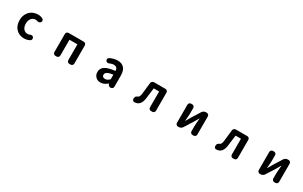

<svg xmlns="http://www.w3.org/2000/svg" viewBox="295 -2312 6411 4064"><g transform="rotate(30 3500.0 -280.0)"><path d="M553.7 13.7Q433.6 13.7 356.9 -64.9Q280.3 -143.6 280.3 -279.3Q280.3 -369.1 320.3 -437.5Q360.4 -505.9 424.8 -540Q489.3 -574.2 566.4 -574.2Q628.9 -574.2 681.6 -544.9Q703.1 -533.2 706.1 -508.8Q707 -504.9 707 -500Q707 -481.4 695.3 -465.8L693.4 -463.9Q680.7 -445.3 656.2 -442.4Q649.4 -440.4 642.6 -440.4Q626 -440.4 610.4 -447.3Q592.8 -454.1 573.2 -454.1Q509.8 -454.1 470.2 -406.2Q430.7 -358.4 430.7 -279.3Q430.7 -201.2 469.2 -153.8Q507.8 -106.4 569.3 -106.4Q599.6 -106.4 630.9 -120.1Q644.5 -127 659.2 -127Q666 -127 673.8 -126Q696.3 -121.1 707 -102.5Q716.8 -86.9 716.8 -70.3Q716.8 -63.5 715.8 -57.6Q710.9 -33.2 690.4 -21.5Q627 13.7 553.7 13.7Z M1314.5 0Q1290 0 1273.4 -17.1Q1256.8 -34.2 1256.8 -57.6V-502Q1256.8 -526.4 1273.4 -543Q1290 -559.6 1314.5 -559.6H1686.5Q1710 -559.6 1727.1 -543Q1744.1 -526.4 1744.1 -502V-57.6Q1744.1 -34.2 1727.1 -17.1Q1710 0 1686.5 0H1654.3Q1630.9 0 1613.8 -17.1Q1596.7 -34.2 1596.7 -57.6V-436.5Q1596.7 -444.3 1589.8 -444.3H1410.2Q1402.3 -444.3 1402.3 -436.5V-57.6Q1402.3 -34.2 1385.7 -17.1Q1369.1 0 1344.7 0Z M2420.9 13.7Q2346.7 13.7 2300.8 -33.2Q2254.9 -80.1 2254.9 -152.3Q2254.9 -241.2 2330.1 -290.5Q2405.3 -339.8 2570.3 -358.4Q2577.1 -359.4 2577.1 -366.2Q2570.3 -456.1 2482.4 -456.1Q2434.6 -456.1 2377 -428.7Q2364.3 -422.9 2351.6 -422.9Q2342.8 -422.9 2334 -425.8Q2312.5 -431.6 2301.8 -451.2Q2293.9 -464.8 2293.9 -478.5Q2293.9 -486.3 2296.9 -494.1Q2302.7 -516.6 2323.2 -527.3Q2418 -574.2 2508.8 -574.2Q2615.2 -574.2 2669.4 -511.2Q2723.6 -448.2 2723.6 -327.1V-57.6Q2723.6 -34.2 2707 -17.1Q2690.4 0 2666 0H2658.2Q2634.8 0 2616.7 -15.1Q2598.6 -30.3 2594.7 -53.7L2593.8 -58.6Q2592.8 -59.6 2591.3 -59.6Q2589.8 -59.6 2588.9 -58.6Q2502.9 13.7 2420.9 13.7ZM2468.8 -100.6Q2520.5 -100.6 2572.3 -151.4Q2577.1 -156.2 2577.1 -163.1V-261.7Q2577.1 -268.6 2571.3 -268.6Q2570.3 -268.6 2569.3 -267.6Q2476.6 -254.9 2436 -229Q2395.5 -203.1 2395.5 -164.1Q2395.5 -131.8 2415.5 -116.2Q2435.5 -100.6 2468.8 -100.6Z M3252 13.7Q3249 13.7 3245.1 13.7Q3221.7 13.7 3209 -7.8Q3199.2 -23.4 3199.2 -41Q3199.2 -47.9 3200.2 -54.7L3205.1 -77.1Q3206.1 -85.9 3210.4 -92.3Q3214.8 -98.6 3222.2 -104.5Q3229.5 -110.4 3234.9 -113.8Q3240.2 -117.2 3251.5 -123Q3262.7 -128.9 3266.6 -130.9Q3296.9 -149.4 3306.6 -218.8Q3314.5 -285.2 3338.9 -502.9Q3341.8 -527.3 3360.4 -543.5Q3378.9 -559.6 3403.3 -559.6H3682.6Q3707 -559.6 3723.6 -543Q3740.2 -526.4 3740.2 -502V-57.6Q3740.2 -34.2 3723.6 -17.1Q3707 0 3682.6 0H3651.4Q3627 0 3610.4 -17.1Q3593.8 -34.2 3593.8 -57.6V-436.5Q3593.8 -444.3 3585.9 -444.3H3468.8Q3461.9 -444.3 3460.9 -436.5Q3440.4 -259.8 3428.7 -178.7Q3416 -84 3371.6 -35.2Q3327.1 13.7 3252 13.7Z M4309.6 0Q4285.2 0 4268.6 -17.1Q4252 -34.2 4252 -57.6V-502Q4252 -526.4 4268.6 -543Q4285.2 -559.6 4309.6 -559.6H4335.9Q4360.4 -559.6 4377 -543Q4393.6 -526.4 4393.6 -502V-382.8Q4393.6 -358.4 4392.1 -327.6Q4390.6 -296.9 4386.2 -249Q4381.8 -201.2 4380.9 -184.6Q4380.9 -182.6 4382.8 -182.6Q4384.8 -182.6 4385.7 -184.6Q4447.3 -291 4452.1 -299.8L4585 -511.7Q4599.6 -534.2 4623 -546.9Q4646.5 -559.6 4673.8 -559.6H4692.4Q4715.8 -559.6 4732.9 -543Q4750 -526.4 4750 -502V-57.6Q4750 -34.2 4732.9 -17.1Q4715.8 0 4692.4 0H4665Q4641.6 0 4624.5 -17.1Q4607.4 -34.2 4607.4 -57.6V-175.8Q4607.4 -225.6 4621.1 -375Q4621.1 -377 4619.1 -377Q4617.2 -377 4616.2 -375Q4566.4 -290 4549.8 -258.8L4417 -48.8Q4402.3 -26.4 4378.9 -13.2Q4355.5 0 4328.1 0Z M5252 13.7Q5249 13.7 5245.1 13.7Q5221.7 13.7 5209 -7.8Q5199.2 -23.4 5199.2 -41Q5199.2 -47.9 5200.2 -54.7L5205.1 -77.1Q5206.1 -85.9 5210.4 -92.3Q5214.8 -98.6 5222.2 -104.5Q5229.5 -110.4 5234.9 -113.8Q5240.2 -117.2 5251.5 -123Q5262.7 -128.9 5266.6 -130.9Q5296.9 -149.4 5306.6 -218.8Q5314.5 -285.2 5338.9 -502.9Q5341.8 -527.3 5360.4 -543.5Q5378.9 -559.6 5403.3 -559.6H5682.6Q5707 -559.6 5723.6 -543Q5740.2 -526.4 5740.2 -502V-57.6Q5740.2 -34.2 5723.6 -17.1Q5707 0 5682.6 0H5651.4Q5627 0 5610.4 -17.1Q5593.8 -34.2 5593.8 -57.6V-436.5Q5593.8 -444.3 5585.9 -444.3H5468.8Q5461.9 -444.3 5460.9 -436.5Q5440.4 -259.8 5428.7 -178.7Q5416 -84 5371.6 -35.2Q5327.1 13.7 5252 13.7Z M6309.6 0Q6285.2 0 6268.6 -17.1Q6252 -34.2 6252 -57.6V-502Q6252 -526.4 6268.6 -543Q6285.2 -559.6 6309.6 -559.6H6335.9Q6360.4 -559.6 6377 -543Q6393.6 -526.4 6393.6 -502V-382.8Q6393.6 -358.4 6392.1 -327.6Q6390.6 -296.9 6386.2 -249Q6381.8 -201.2 6380.9 -184.6Q6380.9 -182.6 6382.8 -182.6Q6384.8 -182.6 6385.7 -184.6Q6447.3 -291 6452.1 -299.8L6585 -511.7Q6599.6 -534.2 6623 -546.9Q6646.5 -559.6 6673.8 -559.6H6692.4Q6715.8 -559.6 6732.9 -543Q6750 -526.4 6750 -502V-57.6Q6750 -34.2 6732.9 -17.1Q6715.8 0 6692.4 0H6665Q6641.6 0 6624.5 -17.1Q6607.4 -34.2 6607.4 -57.6V-175.8Q6607.4 -225.6 6621.1 -375Q6621.1 -377 6619.1 -377Q6617.2 -377 6616.2 -375Q6566.4 -290 6549.8 -258.8L6417 -48.8Q6402.3 -26.4 6378.9 -13.2Q6355.5 0 6328.1 0Z"/></g></svg>

Font: Gen Jyuu Gothic Monospace Bold
Style: Bold
Weight: 700
Designer: [Source Han Sans]
Ryoko NISHIZUKA  (kana & ideographs); Paul D. Hunt (Latin, Greek & Cyrillic); Wenlong ZHANG  (bopomofo
Version: Version 1.002.20150607